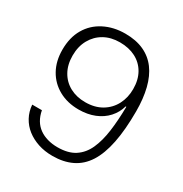

<svg xmlns="http://www.w3.org/2000/svg" viewBox="-171 -859 946 995"><g transform="rotate(30 301.5 -361.0)"><path d="M294 -730Q358 -730 405 -708.5Q452 -687 482.5 -646Q513 -605 528 -545Q543 -485 543 -409Q543 -299 527 -219.5Q511 -140 479 -90Q447 -40 397.5 -16Q348 8 282 8Q235 8 196 -5Q157 -18 127.5 -41Q98 -64 80 -97Q62 -130 59 -170H117Q123 -138 137 -114.5Q151 -91 172.5 -75.5Q194 -60 222 -52Q250 -44 282 -44Q346 -44 385.5 -70Q425 -96 446.5 -143.5Q468 -191 477 -257Q486 -323 487 -404H483Q472 -364 444 -333Q416 -302 374 -285Q332 -268 279 -268Q212 -268 160.5 -296.5Q109 -325 80.5 -376Q52 -427 52 -495Q52 -568 82.5 -620.5Q113 -673 168.5 -701.5Q224 -730 294 -730ZM292 -677Q239 -677 199 -654.5Q159 -632 136 -591Q113 -550 113 -495Q113 -441 135.5 -401Q158 -361 198 -339.5Q238 -318 290 -318Q347 -318 388 -342.5Q429 -367 450.5 -408.5Q472 -450 472 -501Q472 -556 449.5 -595.5Q427 -635 386.5 -656Q346 -677 292 -677Z"/></g></svg>

Font: Mona Sans Light
Style: Regular
Weight: 300
Designer: Deni Anggara
Foundry: GitHub
Version: Version 2.000